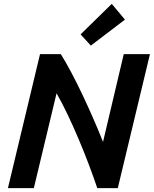

<svg xmlns="http://www.w3.org/2000/svg" viewBox="-20 -973 796 993"><path d="M21 0 187 -693H294.5Q320.5 -651.8 349.2 -597.4Q378 -543 407 -481.8Q436 -420.5 463.2 -358.2Q490.5 -296 512.8 -239L620 -693H755.5L589.2 0H483.2Q463 -59.5 438.8 -123.6Q414.5 -187.8 387.2 -252.2Q360 -316.8 331.2 -377.4Q302.5 -438 272.5 -490.5L155 0ZM449.8 -737.2 396.8 -795.2 558 -953 626.2 -871.5Z"/></svg>

Font: Ubuntu Sans
Style: Italic
Weight: 400
Italic angle: -13.5°
Designer: Dalton Maag Ltd
Foundry: Dalton Maag Ltd
Version: Version 1.006